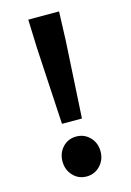

<svg xmlns="http://www.w3.org/2000/svg" viewBox="-118 -819 607 892"><g transform="rotate(-15 185.0 -373.0)"><path d="M137 -252 116 -621 111 -760H259L254 -621L233 -252ZM185 14Q146 14 120 -14Q94 -42 94 -82Q94 -123 120 -150.5Q146 -178 185 -178Q224 -178 250.5 -150.5Q277 -123 277 -82Q277 -42 250.5 -14Q224 14 185 14Z"/></g></svg>

Font: Chiron Sans HK TT
Style: Bold
Weight: 700
Designer: Ryoko NISHIZUKA 西塚涼子 (kana, bopomofo & ideographs); Paul D. Hunt (Latin, Greek & Cyrillic); Sandoll Communications 산돌커뮤니
Foundry: Adobe
Version: Version 2.022;hotconv 1.0.109;makeotfexe 2.5.65596